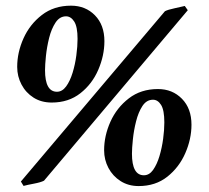

<svg xmlns="http://www.w3.org/2000/svg" viewBox="-20 -624 717 660"><path d="M338.9 -482.4Q338.9 -433.1 317.9 -384.3Q296.9 -335.4 256.3 -303.5Q215.8 -271.5 157.7 -271.5Q122.1 -271.5 95.5 -288.3Q68.8 -305.2 54 -333.3Q39.1 -361.3 39.1 -394Q39.1 -443.8 60.8 -492.2Q82.5 -540.5 124 -572.5Q165.5 -604.5 224.1 -604.5Q273.9 -604.5 306.4 -571.3Q338.9 -538.1 338.9 -482.4ZM625.5 -588.9 131.3 -2.9Q120.1 2.9 96.7 7.3Q73.2 11.7 61 15.1L51.8 0L546.9 -585.4Q557.1 -590.8 580.6 -595.7Q604 -600.6 615.2 -603.5ZM638.2 -195.3Q638.2 -146 616.9 -97.4Q595.7 -48.8 555.2 -16.6Q514.6 15.6 456.5 15.6Q421.4 15.6 394.5 -1.5Q367.7 -18.6 352.8 -46.6Q337.9 -74.7 337.9 -107.4Q337.9 -157.2 359.6 -205.6Q381.3 -253.9 422.9 -285.9Q464.4 -317.9 522.9 -317.9Q572.8 -317.9 605.5 -284.4Q638.2 -251 638.2 -195.3ZM246.6 -490.2Q246.6 -532.2 235.1 -550Q223.6 -567.9 207 -567.9Q185.1 -567.9 170.9 -546.4Q156.7 -524.9 148.9 -493.7Q141.1 -462.4 137.9 -431.6Q134.8 -400.9 134.8 -382.8Q134.8 -308.6 175.8 -308.6Q193.8 -308.6 207.3 -326.9Q220.7 -345.2 229.5 -373.8Q238.3 -402.3 242.4 -433.6Q246.6 -464.8 246.6 -490.2ZM544.9 -203.1Q544.9 -245.6 533.7 -263.4Q522.5 -281.2 505.9 -281.2Q483.9 -281.2 469.7 -259.8Q455.6 -238.3 447.8 -207Q439.9 -175.8 436.8 -145Q433.6 -114.3 433.6 -95.7Q433.6 -21.5 474.6 -21.5Q493.2 -21.5 506.3 -40Q519.5 -58.6 528.1 -87.2Q536.6 -115.7 540.8 -146.7Q544.9 -177.7 544.9 -203.1Z"/></svg>

Font: Gentium Plus
Style: Bold Italic
Weight: 700
Italic angle: -8°
Designer: Victor Gaultney, Annie Olsen, Iska Routamaa, Becca Hirsbrunner
Foundry: SIL International
Version: Version 6.101